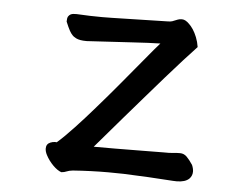

<svg xmlns="http://www.w3.org/2000/svg" viewBox="-51 -728 1102 844"><g transform="rotate(5 500.0 -306.0)"><path d="M255.4 -646Q316.4 -642.6 367.7 -642.6Q388.2 -642.6 411.6 -643.1L656.2 -648.9Q669.9 -648.9 676.8 -651.4Q687 -654.8 700.2 -660.6Q707 -663.6 719.2 -663.6Q734.4 -663.6 751.5 -646Q760.3 -637.7 769.3 -624.3Q778.3 -610.8 786.4 -590.8Q794.4 -570.8 797.9 -547.9L739.3 -484.4Q705.1 -446.8 665.5 -401.4L583.5 -307.1L501.5 -212.4Q399.4 -93.8 380.9 -71.8H474.1Q524.4 -71.8 596.7 -72.8Q668.9 -73.7 688 -73.7Q707 -73.7 713.9 -73.7Q727.1 -74.2 732.9 -75.2Q744.6 -76.7 761.7 -76.7Q778.8 -76.7 791.5 -64Q804.2 -51.3 818.4 -29.8Q825.2 -13.7 825.2 -0.5Q825.2 17.6 812.5 30.8Q794.9 47.9 757.3 47.9Q750 47.9 741.7 47.4Q632.3 39.6 522.9 35.6Q489.3 34.7 454.6 34.7Q377.9 34.7 298.3 40.5Q281.7 42.5 272.9 46.4Q262.2 51.3 248.5 52.2Q231 45.9 211.9 26.9Q191.9 6.8 179.2 -17.6Q171.4 -32.7 171.4 -45.9Q171.4 -65.9 189.5 -73.2Q200.2 -77.6 210 -77.6Q213.9 -77.6 217.3 -77.1Q249.5 -105 292.2 -150.9Q335 -196.8 369.6 -236.8Q427.7 -303.2 473.1 -357.9Q586.9 -495.1 606.7 -518.6Q626.5 -542 633.3 -549.3Q584.5 -548.3 509.8 -543.5Q480.5 -541.5 310.5 -531.7H307.6Q278.3 -531.7 262.7 -539.6Q256.8 -542.5 251.5 -546.4L246.6 -550.8Q238.8 -558.6 232.4 -570.3Q224.6 -584.5 214.4 -609.4V-610.4Q214.4 -624.5 218.3 -631.8Q222.7 -638.7 229 -642.1Q234.9 -645 241.9 -645.5Q249 -646 254.9 -646Z"/></g></svg>

Font: Bakudai
Style: Medium
Weight: 500
Version: Version 1.48